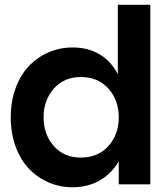

<svg xmlns="http://www.w3.org/2000/svg" viewBox="-20 -770 691 802"><path d="M317.9 -448.2Q247.1 -448.2 204.6 -399.7Q162.1 -351.1 162.1 -279.8Q162.1 -208.5 204.6 -160.2Q247.1 -111.8 317.9 -111.8Q390.1 -111.8 433.1 -160.2Q476.1 -208.5 476.1 -279.8Q476.1 -351.1 433.1 -399.7Q390.1 -448.2 317.9 -448.2ZM283.2 -571.8Q346.7 -571.8 395.3 -543.5Q443.8 -515.1 472.2 -460V-750H607.9V0H476.1V-96.2Q444.8 -43.5 395.3 -15.6Q345.7 12.2 283.2 12.2Q229.5 12.2 182.1 -8.5Q134.8 -29.3 99.9 -66.4Q64.9 -103.5 44.9 -158.7Q24.9 -213.9 24.9 -279.8Q24.9 -345.7 44.9 -400.9Q64.9 -456.1 99.9 -493.2Q134.8 -530.3 182.1 -551Q229.5 -571.8 283.2 -571.8Z"/></svg>

Font: TASA Explorer
Style: Bold
Weight: 700
Designer: Weizhong Zhang
Foundry: Local Remote
Version: Version 1.000;Glyphs 3.1.2 (3151)